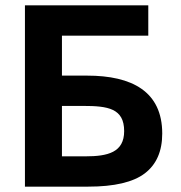

<svg xmlns="http://www.w3.org/2000/svg" viewBox="-20 -696 676 716"><path d="M305 -414H211V-563H533V-676H73V0H309C406.3 0 476.7 -16.5 520 -49.5C563.3 -82.5 585 -132 585 -198C585 -354.7 472.3 -414 305 -414ZM299 -113H211V-301H290C382.5 -301 443 -291.9 443 -207C443 -127.9 382.2 -113 299 -113Z"/></svg>

Font: Fog Sans
Style: Bold
Weight: 700
Foundry: Intel Corporation
Version: Version 1.00